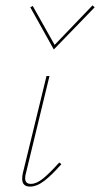

<svg xmlns="http://www.w3.org/2000/svg" viewBox="-20 -687 370 710"><path d="M92 -660 101 -665 182 -521 322 -667 330 -660 179 -504ZM62 -26Q62 -36 65 -49L152 -406H163L76 -47Q73 -37 73 -28Q73 -7 94 -7Q115 -7 139.5 -27Q164 -47 199 -86L207 -80Q171 -39 143.5 -18Q116 3 91 3Q62 3 62 -26Z"/></svg>

Font: Ysabeau Infant Hairline
Style: Italic
Weight: 100
Italic angle: -12°
Designer: Christian Thalmann (Catharsis Fonts)
Version: Version 0.003